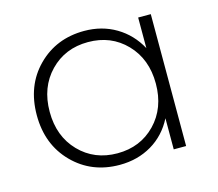

<svg xmlns="http://www.w3.org/2000/svg" viewBox="-82 -628 833 734"><g transform="rotate(-15 335.0 -261.0)"><path d="M520 -522H570V0H521V-123Q490 -62 434 -29Q378 4 307 4Q196 4 122.5 -70.5Q49 -145 49 -261Q49 -378 122.5 -452Q196 -526 307 -526Q377 -526 432.5 -493Q488 -460 520 -401ZM159.5 -102.5Q219 -41 310 -41Q401 -41 460.5 -102.5Q520 -164 520 -261Q520 -358 460.5 -419.5Q401 -481 310 -481Q219 -481 159.5 -419.5Q100 -358 100 -261Q100 -164 159.5 -102.5Z"/></g></svg>

Font: mBank Light
Style: Regular
Weight: 300
Designer: Julieta Ulanovsky
Foundry: Julieta Ulanovsky
Version: Version 7.200;PS 007.200;hotconv 1.0.88;makeotf.lib2.5.64775